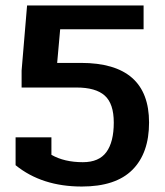

<svg xmlns="http://www.w3.org/2000/svg" viewBox="-20 -667 602 702"><path d="M37 -63V-165H168V-101Q215 -74 283 -74Q342 -74 369 -111Q396 -148 396 -219Q396 -288 363 -317.5Q330 -347 260 -347H59V-409L79 -647H505V-560H200L189 -437H276Q525 -437 525 -219Q525 -107 464 -46Q403 15 279 15Q133 15 37 -63Z"/></svg>

Font: Pridi Medium
Style: Regular
Weight: 500
Designer: Katatrad Team
Foundry: CadsonDemak
Version: Version 1.001